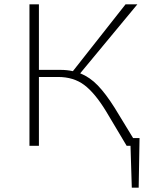

<svg xmlns="http://www.w3.org/2000/svg" viewBox="-20 -678 725 893"><path d="M629 -36 625 195H593L587 0H569L473 -161Q421 -246 371.5 -283Q322 -320 250 -320H161V0H117V-658H161V-353H261Q292 -353 319 -347L564 -658H619L353 -337Q398 -319 435 -280.5Q472 -242 513 -177L599 -36Z"/></svg>

Font: Ysabeau Light
Style: Regular
Weight: 300
Designer: Christian Thalmann (Catharsis Fonts)
Version: Version 0.003